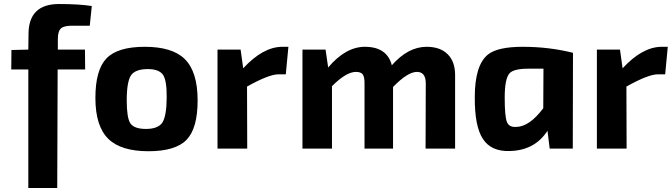

<svg xmlns="http://www.w3.org/2000/svg" viewBox="-20 -740 3345 956"><path d="M339 -612Q299 -612 284 -599Q268 -585 268 -546V-493H403L404 -394H267L265 196H121V-394H36L37 -491L121 -493L122 -570Q122 -720 274 -720Q373 -720 437 -710L427 -612Z M900 -446Q964 -383 964 -240Q964 -101 909 -44Q854 13 719 13Q583 13 520 -48Q455 -111 455 -252Q455 -392 510 -449Q565 -507 701 -507Q838 -507 900 -446ZM633 -366Q611 -334 611 -240Q611 -154 629 -126Q648 -98 707 -98Q766 -98 788 -129Q809 -161 810 -252Q811 -338 792 -367Q772 -396 716 -396Q655 -396 633 -366Z M1403 -370H1367Q1319 -370 1210 -309L1211 0H1063V-493H1178L1191 -400Q1290 -507 1386 -507H1416Z M1614 -404Q1701 -507 1797 -507Q1907 -507 1931 -415Q2012 -507 2104 -507Q2173 -507 2210 -469Q2246 -432 2246 -367V0H2099L2100 -327Q2099 -382 2056 -382Q2010 -382 1937 -307V0H1795V-327Q1795 -357 1786 -370Q1776 -382 1752 -382Q1704 -382 1633 -311V0H1486V-493H1601Z M2717 0 2706 -89Q2643 9 2518 12Q2425 15 2384 -49Q2343 -112 2344 -256Q2344 -415 2409 -468Q2457 -507 2583 -507Q2714 -507 2833 -477L2832 0ZM2610 -398Q2538 -398 2517 -375Q2493 -348 2493 -254Q2493 -160 2504 -133Q2514 -106 2550 -108Q2616 -109 2685 -201L2686 -398Z M3292 -370H3256Q3208 -370 3099 -309L3100 0H2952V-493H3067L3080 -400Q3179 -507 3275 -507H3305Z"/></svg>

Font: Taylor Sans Bold LRS
Style: Bold
Weight: 700
Italic angle: -8°
Designer: Natanael Gama
Version: Version 1.001 September 8, 2015